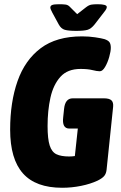

<svg xmlns="http://www.w3.org/2000/svg" viewBox="-20 -880 570 908"><path d="M274 8Q149 8 88.5 -60Q28 -128 28 -267Q28 -397 63 -496.5Q98 -596 172.5 -652Q247 -708 368 -708Q401 -708 430.5 -703.5Q460 -699 474 -695Q492 -689 498 -680Q504 -671 504 -654Q504 -637 496.5 -610.5Q489 -584 477 -563.5Q465 -543 452 -543Q439 -543 417 -548.5Q395 -554 361 -554Q299 -554 265.5 -516.5Q232 -479 218.5 -418Q205 -357 205 -284Q205 -223 215 -192Q225 -161 247 -150.5Q269 -140 307 -140Q321 -140 334 -142L348 -272H308Q272 -272 279 -327L283 -365Q288 -415 324 -415H471Q497 -415 507 -405.5Q517 -396 515 -375L484 -77Q482 -59 473 -48Q464 -37 442 -26Q408 -10 363.5 -1Q319 8 274 8ZM442 -860Q485 -860 485 -847Q485 -843 482.5 -837.5Q480 -832 471 -821L427 -764Q411 -744 394 -739Q377 -734 341 -734Q304 -734 286.5 -739Q269 -744 258 -764L227 -821Q218 -838 218 -844Q218 -853 227 -856.5Q236 -860 259 -860Q277 -860 289.5 -858.5Q302 -857 311 -847L345 -813L386 -845Q400 -856 411.5 -858Q423 -860 442 -860Z"/></svg>

Font: Asap Condensed Condensed ExtraBold
Style: Italic
Weight: 800
Width: 3
Italic angle: -6°
Designer: Pablo Cosgaya
Foundry: Omnibus-Type
Version: Version 3.001; ttfautohint (v1.8.4.7-5d5b)